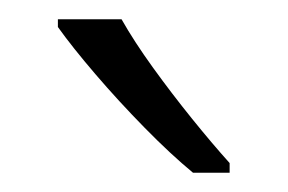

<svg xmlns="http://www.w3.org/2000/svg" viewBox="-20 -785 298 199"><path d="M106 -765Q119 -742 138.5 -715Q158 -688 179 -662Q200 -636 218 -616V-606H180Q157 -625 130 -652.5Q103 -680 79 -708Q55 -736 40 -757V-765Z"/></svg>

Font: Noto Sans Sinhala UI SemiCondensed Light
Style: Regular
Weight: 300
Width: 4
Designer: Jelle Bosma - Monotype Design Team
Foundry: Monotype Imaging Inc.
Version: Version 2.006; ttfautohint (v1.8.4.7-5d5b)